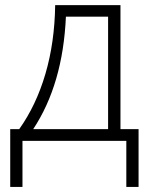

<svg xmlns="http://www.w3.org/2000/svg" viewBox="-20 -551 586 751"><path d="M522 180.2H474.1V0H67.9V180.2H20V-45.9H55.2Q121.6 -139.2 157.7 -262.2Q193.8 -385.3 195.8 -530.8H451.2V-45.9H522ZM402.8 -45.9V-485.8H237.8Q226.1 -221.7 109.9 -45.9Z"/></svg>

Font: Zoram GWebM Light
Style: Regular
Weight: 300
Foundry: Ascender Corporation
Version: Version 1.000